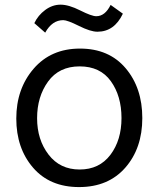

<svg xmlns="http://www.w3.org/2000/svg" viewBox="-20 -757 669 811"><path d="M119.6 -48.8Q48.8 -130.9 48.8 -256.3Q48.8 -381.8 122.1 -466.8Q195.3 -551.8 317.9 -551.8Q440.4 -551.8 510.7 -468.8Q581.1 -385.7 581.1 -258.3Q581.1 -130.9 509.3 -48.8Q437.5 33.2 314 33.2Q190.4 33.2 119.6 -48.8ZM125 -659.2Q140.6 -692.4 170.9 -714.8Q201.2 -737.3 235.8 -737.3Q270.5 -737.3 318.8 -712.9Q367.2 -688.5 386.7 -688.5Q423.8 -688.5 447.3 -736.3L499 -699.2Q462.9 -623 391.6 -623Q362.3 -623 313.5 -647.5Q264.6 -671.9 247.1 -671.9Q200.2 -671.9 170.9 -619.1ZM183.1 -412.6Q136.7 -348.6 136.7 -257.8Q136.7 -167 185.1 -104Q233.4 -41 316.4 -41Q399.4 -41 446.3 -103Q493.2 -165 493.2 -258.3Q493.2 -351.6 448.2 -414.1Q403.3 -476.6 316.4 -476.6Q229.5 -476.6 183.1 -412.6Z"/></svg>

Font: GenEi M Gothic v2 Regular
Style: Regular
Weight: 400
Version: Version 2.0